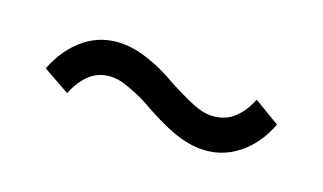

<svg xmlns="http://www.w3.org/2000/svg" viewBox="-33 -485 666 396"><g transform="rotate(20 300.0 -286.5)"><path d="M412 -212Q395 -212 376 -216.5Q357 -221 336 -230Q315 -239 289 -253Q267 -266 249 -273.5Q231 -281 217.5 -285Q204 -289 193 -289Q165 -289 146 -272.5Q127 -256 115 -226L56 -259Q75 -307 109 -334Q143 -361 188 -361Q206 -361 225 -356.5Q244 -352 265 -343.5Q286 -335 310 -321Q344 -303 367 -293.5Q390 -284 407 -284Q436 -284 455.5 -300.5Q475 -317 487 -347L544 -313Q526 -266 491.5 -239Q457 -212 412 -212Z"/></g></svg>

Font: NunitoSans_10ptSemiBold
Style: Regular
Weight: 600
Designer: Vernon Adams
Foundry: Vernon Adams
Version: Version 3.101;gftools[0.9.27]